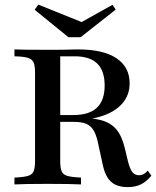

<svg xmlns="http://www.w3.org/2000/svg" viewBox="-20 -780 660 812"><path d="M41.1 0V-29Q79 -30.6 97.6 -35.9Q116.1 -41.1 122.2 -55.6Q128.2 -70.2 128.2 -98.4V-472.6Q128.2 -501.6 122.2 -515.7Q116.1 -529.8 97.6 -535.5Q79 -541.1 41.1 -541.9V-571Q56.5 -570.2 89.9 -569.8Q123.4 -569.4 170.2 -569.4Q196 -569.4 217.3 -569.4Q238.7 -569.4 256 -569.8Q273.4 -570.2 286.7 -570.6Q300 -571 309.7 -571Q416.1 -571 472.2 -533.9Q528.2 -496.8 528.2 -427.4Q528.2 -379.8 499.6 -345.2Q471 -310.5 418.1 -291.5Q365.3 -272.6 291.9 -272.6H186.3V-293.5H290.3Q357.3 -293.5 389.9 -324.6Q422.6 -355.6 422.6 -418.5Q422.6 -480.6 391.1 -511.3Q359.7 -541.9 296 -541.9H234.7V-98.4Q234.7 -70.2 240.7 -55.6Q246.8 -41.1 265.7 -35.9Q284.7 -30.6 322.6 -29V0Q283.1 -2.4 182.3 -2.4Q79.8 -2.4 41.1 0ZM521 11.3Q474.2 11.3 449.2 -11.7Q424.2 -34.7 413.7 -87.1L394.4 -175.8Q387.1 -210.5 375.4 -229.4Q363.7 -248.4 344.4 -256.5Q325 -264.5 293.5 -264.5H192.7V-283.9H285.5Q360.5 -283.9 404.4 -272.6Q448.4 -261.3 472.2 -232.7Q496 -204 508.1 -152.4L521.8 -95.2Q529.8 -64.5 540.3 -51.6Q550.8 -38.7 569.4 -38.7Q579 -39.5 587.1 -43.5Q595.2 -47.6 604.8 -58.1L620.2 -37.1Q600 -12.1 576.2 -0.4Q552.4 11.3 521 11.3ZM455.6 -759.7 469.4 -739.5 321 -622.6H269.4L126.6 -738.7L141.9 -760.5L348.4 -677.4L307.3 -676.6Z"/></svg>

Font: Playfair SemiBold
Style: Regular
Weight: 600
Designer: Claus Eggers Sørensen
Foundry: Claus Eggers Sørensen
Version: Version 2.001;gftools[0.9.30]